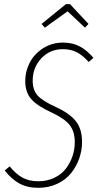

<svg xmlns="http://www.w3.org/2000/svg" viewBox="-20 -899 480 929"><path d="M196.8 -765.1 181.2 -783.2 298.8 -878.9H318.8L408.2 -783.2L391.1 -765.1L307.1 -844.2ZM285.2 -692.9Q332 -692.9 366.9 -673.8Q401.9 -654.8 432.1 -619.1L409.2 -599.1Q379.9 -631.8 351.1 -646.5Q322.3 -661.1 284.2 -661.1Q221.7 -661.1 179.9 -616.7Q138.2 -572.3 138.2 -508.8Q138.2 -463.9 161.4 -437.5Q184.6 -411.1 247.1 -382.8Q316.4 -351.1 346.7 -313Q377 -274.9 377 -211.9Q377 -170.9 363.3 -132.1Q349.6 -93.3 324 -61.3Q298.3 -29.3 257.1 -9.8Q215.8 9.8 165 9.8Q111.3 9.8 72.5 -12Q33.7 -33.7 2.9 -74.2L26.9 -94.2Q54.7 -59.1 86.9 -40.5Q119.1 -22 165 -22Q208 -22 242.7 -38.6Q277.3 -55.2 298.3 -82.5Q319.3 -109.9 330.6 -142.8Q341.8 -175.8 341.8 -210.9Q341.8 -262.7 317.1 -293.9Q292.5 -325.2 231 -354Q158.7 -387.2 130.4 -420.4Q102.1 -453.6 102.1 -506.8Q102.1 -553.7 123.8 -595.7Q145.5 -637.7 188.2 -665.3Q231 -692.9 285.2 -692.9Z"/></svg>

Font: Fira Sans Compressed UltraLight
Style: Italic
Weight: 200
Width: 3
Italic angle: -8°
Designer: Carrois Corporate & Edenspiekermann AG
Foundry: Carrois Corporate GbR & Edenspiekermann AG
Version: Version 4.203;PS 004.203;hotconv 1.0.88;makeotf.lib2.5.64775